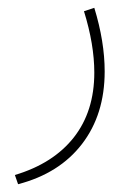

<svg xmlns="http://www.w3.org/2000/svg" viewBox="-20 -220 353 498"><path d="M26.9 257.8 18.6 233.9Q118.2 204.1 171.4 136.5Q224.6 68.8 224.6 -31.7Q224.6 -104.5 197.8 -190.9L224.6 -199.7Q251.5 -111.8 251.5 -34.7Q251.5 77.1 192.6 153.6Q133.8 230 26.9 257.8Z"/></svg>

Font: Vazirmatn UI Thin
Style: Regular
Weight: 100
Designer: Saber Rastikerdar
Foundry: Saber Rastikerdar
Version: Version 33.003